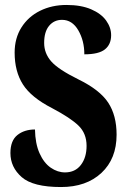

<svg xmlns="http://www.w3.org/2000/svg" viewBox="-20 -744 511 774"><path d="M22 -127Q22 -177 50 -199.5Q78 -222 121 -222Q122 -165 139.5 -126Q157 -87 184.5 -68Q212 -49 242 -49Q283 -49 306 -79Q329 -109 329 -156Q329 -206 296.5 -237.5Q264 -269 190 -308Q106 -351 72.5 -403.5Q39 -456 39 -532Q39 -590 66.5 -633.5Q94 -677 141.5 -700.5Q189 -724 248 -724Q307 -724 347.5 -706.5Q388 -689 408 -661Q428 -633 428 -602Q428 -565 403 -545Q378 -525 320 -525Q320 -580 295.5 -622Q271 -664 230 -664Q198 -664 178 -640Q158 -616 158 -571Q158 -529 186.5 -496.5Q215 -464 296 -424Q382 -382 416 -330.5Q450 -279 450 -201Q450 -104 389 -47Q328 10 226 10Q113 10 67.5 -30Q22 -70 22 -127Z"/></svg>

Font: Noto Serif Georgian Bold Cond
Style: Regular
Weight: 700
Width: 3
Designer: Monotype Design team
Foundry: Monotype Imaging Inc.
Version: Version 1.000